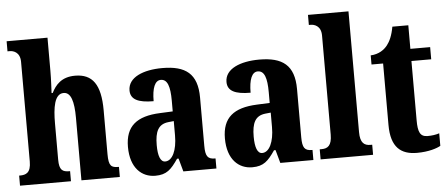

<svg xmlns="http://www.w3.org/2000/svg" viewBox="-51 -878 2347 1006"><g transform="rotate(-5 1122.5 -375.0)"><path d="M17 0H285V-53H282C246 -53 228 -62 228 -119V-309C228 -391 238 -464 287 -464C325 -464 340 -415 340 -329V0H542V-53H539C502 -53 488 -62 488 -124V-355C488 -491 446 -549 354 -549C282 -549 250 -509 230 -469H224C225 -493 228 -540 228 -586V-760H13V-707H25C41 -707 79 -699 79 -646V-122C79 -62 53 -53 21 -53H17Z M728 10C788 10 812 -15 849 -69H857L876 0H1050V-53H1047C1009 -53 997 -69 997 -124V-378C997 -504 935 -549 813 -549C713 -549 632 -516 632 -447C632 -400 671 -380 753 -380C753 -449 769 -488 800 -488C835 -488 848 -449 848 -374V-318L781 -315C658 -310 598 -262 598 -153C598 -42 657 10 728 10ZM786 -60C761 -60 749 -93 749 -149C749 -221 767 -258 820 -264L849 -267V-191C849 -113 824 -60 786 -60Z M1238 10C1298 10 1322 -15 1359 -69H1367L1386 0H1560V-53H1557C1519 -53 1507 -69 1507 -124V-378C1507 -504 1445 -549 1323 -549C1223 -549 1142 -516 1142 -447C1142 -400 1181 -380 1263 -380C1263 -449 1279 -488 1310 -488C1345 -488 1358 -449 1358 -374V-318L1291 -315C1168 -310 1108 -262 1108 -153C1108 -42 1167 10 1238 10ZM1296 -60C1271 -60 1259 -93 1259 -149C1259 -221 1277 -258 1330 -264L1359 -267V-191C1359 -113 1334 -60 1296 -60Z M1598 0H1874V-53H1865C1833 -53 1811 -67 1811 -125V-760H1598V-707H1608C1624 -707 1662 -699 1662 -646V-125C1662 -67 1640 -53 1608 -53H1598Z M2104 10C2167 10 2210 -5 2229 -16V-82C2211 -76 2190 -73 2167 -73C2128 -73 2117 -99 2117 -159V-472H2221V-536H2117V-660H2033C2025 -614 2011 -584 1996 -565C1980 -544 1951 -522 1907 -520V-472H1968V-148C1968 -31 2020 10 2104 10Z"/></g></svg>

Font: Noto Serif Sinhala ExtraCondensed ExtraBold
Style: Regular
Weight: 800
Width: 2
Designer: Jelle Bosma - Monotype Design Team
Foundry: Monotype Imaging Inc.
Version: Version 2.007